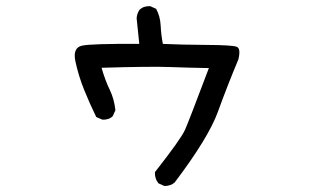

<svg xmlns="http://www.w3.org/2000/svg" viewBox="-20 -579 1040 636"><path d="M524.4 37.1 504.9 28.3Q492.2 12.7 493.2 -8.8Q579.1 -118.2 592.8 -148.9Q606.4 -179.7 671.9 -353.5Q607.4 -354.5 543.9 -356.9Q480.5 -359.4 316.4 -354.5Q328.1 -313.5 343.3 -282.2Q358.4 -251 362.3 -213.9L353.5 -194.3Q340.8 -181.6 319.3 -182.6L298.8 -191.4Q277.3 -235.4 258.8 -281.2Q240.2 -327.1 229.5 -377Q220.7 -420.9 251.5 -427.7Q282.2 -434.6 441.4 -433.6L432.6 -518.6Q433.6 -534.2 442.4 -546.9Q456.1 -559.6 477.5 -558.6L497.1 -549.8Q510.7 -525.4 512.2 -494.1Q513.7 -462.9 519.5 -433.6Q580.1 -430.7 665.5 -430.2Q751 -429.7 764.6 -423.8Q778.3 -418 769.5 -381.8Q733.4 -295.9 702.1 -209.5Q670.9 -123 558.6 25.4Q545.9 37.1 524.4 37.1Z"/></svg>

Font: NaikaiFont
Style: Regular
Weight: 400
Version: Version 1.67